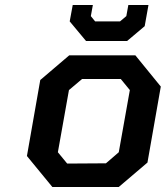

<svg xmlns="http://www.w3.org/2000/svg" viewBox="-20 -743 659 763"><path d="M322 -580 257 -658 269 -723H349L341 -679L358 -658H457L482 -679L490 -723H570L555 -639L485 -580ZM452 0H188L87 -123L140 -425L255 -523H518L619 -399L566 -97ZM247 -93 401 -94 452 -138 496 -385 460 -429H306L254 -385L210 -138Z"/></svg>

Font: Tomorrow Medium
Style: Italic
Weight: 500
Italic angle: -10°
Designer: Tony de Marco, Monica Rizzolli
Foundry: Just in Type
Version: Version 2.002